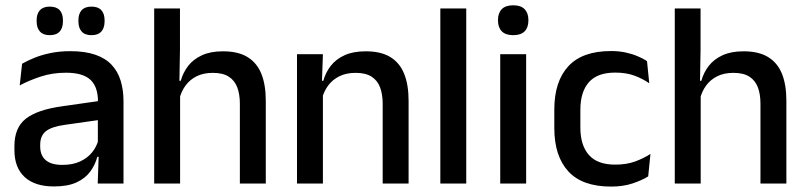

<svg xmlns="http://www.w3.org/2000/svg" viewBox="-20 -694 3050 726"><path d="M349.5 0 353.5 -116 350 -131V-285L350.5 -309.5Q350.5 -366 321.8 -392.5Q293 -419 229.5 -419Q178 -419 134 -404.5Q90 -390 54.5 -371L63.5 -453Q83.5 -464.5 110.5 -475.5Q137.5 -486.5 171.5 -493.5Q205.5 -500.5 246 -500.5Q301.5 -500.5 340 -487.2Q378.5 -474 402 -449Q425.5 -424 436.2 -389Q447 -354 447 -311V0ZM184 11Q111.5 11 73 -24.8Q34.5 -60.5 34.5 -126.5V-141.5Q34.5 -211.5 77.8 -245.2Q121 -279 214 -292L361 -313L366.5 -242L225.5 -222Q175 -215 153.5 -197.8Q132 -180.5 132 -147V-140Q132 -106.5 152.8 -88.5Q173.5 -70.5 216 -70.5Q255 -70.5 283 -83.5Q311 -96.5 328.5 -118.2Q346 -140 352.5 -166.5L366 -101H348Q340 -71 321.5 -45.5Q303 -20 269.8 -4.5Q236.5 11 184 11ZM168 -561Q143.5 -561 131 -574.8Q118.5 -588.5 118.5 -613.5V-617Q118.5 -642 131 -655.5Q143.5 -669 168 -669Q193.5 -669 205.8 -655.5Q218 -642 218 -617V-613.5Q218 -588.5 205.8 -574.8Q193.5 -561 168 -561ZM326 -561Q301 -561 288.8 -574.8Q276.5 -588.5 276.5 -613.5V-617Q276.5 -642 288.8 -655.5Q301 -669 326 -669Q351 -669 363.2 -655.5Q375.5 -642 375.5 -617V-613.5Q375.5 -588.5 363.2 -574.8Q351 -561 326 -561Z M887 0V-302Q887 -337.5 877.2 -363.5Q867.5 -389.5 845.2 -404Q823 -418.5 784.5 -418.5Q749 -418.5 723.2 -405.5Q697.5 -392.5 681.5 -370.5Q665.5 -348.5 658.5 -320.5L639 -388.5H663.5Q672 -419.5 691.5 -444.8Q711 -470 743.5 -485Q776 -500 823 -500Q880.5 -500 916 -478.2Q951.5 -456.5 968.2 -415Q985 -373.5 985 -313V0ZM563 0V-662H660.5V-506L658 -365L661 -358V0Z M1427 0V-302Q1427 -337.5 1417.2 -363.5Q1407.5 -389.5 1385.2 -404Q1363 -418.5 1324.5 -418.5Q1289 -418.5 1263 -405.5Q1237 -392.5 1220.8 -370.5Q1204.5 -348.5 1197.5 -320.5L1181.5 -388.5H1202.5Q1211 -419.5 1230.5 -444.8Q1250 -470 1282.5 -485Q1315 -500 1363 -500Q1420.5 -500 1456 -478.2Q1491.5 -456.5 1508.2 -415Q1525 -373.5 1525 -313V0ZM1103 0V-489H1201L1197 -374.5L1201 -368.5V0Z M1645 0V-662H1743V0Z M1871.5 0V-489H1969.5V0ZM1920.5 -561Q1891.5 -561 1877.2 -575.8Q1863 -590.5 1863 -616.5V-618.5Q1863 -644.5 1877.2 -659.2Q1891.5 -674 1920.5 -674Q1949.5 -674 1963.8 -659.2Q1978 -644.5 1978 -618.5V-616.5Q1978 -590 1963.8 -575.5Q1949.5 -561 1920.5 -561Z M2290.5 11.5Q2181.5 11.5 2128.8 -46.2Q2076 -104 2076 -209.5V-280Q2076 -386 2129 -443.5Q2182 -501 2290.5 -501Q2320.5 -501 2345.8 -495.5Q2371 -490 2391.5 -481.2Q2412 -472.5 2426.5 -463L2435 -379Q2411 -396 2379.5 -407.8Q2348 -419.5 2306 -419.5Q2239 -419.5 2206.8 -383.2Q2174.5 -347 2174.5 -278V-212Q2174.5 -144.5 2206.8 -108Q2239 -71.5 2306 -71.5Q2348.5 -71.5 2381 -83.2Q2413.5 -95 2439.5 -112L2431 -27Q2408 -12.5 2372.2 -0.5Q2336.5 11.5 2290.5 11.5Z M2855.5 0V-302Q2855.5 -337.5 2845.8 -363.5Q2836 -389.5 2813.8 -404Q2791.5 -418.5 2753 -418.5Q2717.5 -418.5 2691.8 -405.5Q2666 -392.5 2650 -370.5Q2634 -348.5 2627 -320.5L2607.5 -388.5H2632Q2640.5 -419.5 2660 -444.8Q2679.5 -470 2712 -485Q2744.5 -500 2791.5 -500Q2849 -500 2884.5 -478.2Q2920 -456.5 2936.8 -415Q2953.5 -373.5 2953.5 -313V0ZM2531.5 0V-662H2629V-506L2626.5 -365L2629.5 -358V0Z"/></svg>

Font: Anek Gujarati Medium Medium
Style: Regular
Weight: 500
Version: Version 1.003